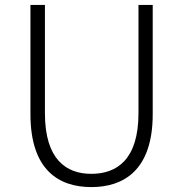

<svg xmlns="http://www.w3.org/2000/svg" viewBox="-20 -749 745 782"><path d="M352 13C483 13 602 -55 602 -284V-729H544V-288C544 -98 455 -41 352 -41C251 -41 163 -98 163 -288V-729H104V-284C104 -55 221 13 352 13Z"/></svg>

Font: GenYoGothic2 TW L
Style: Regular
Weight: 300
Version: Version 2.100;PS 2.1;hotconv 16.6.51;makeotf.lib2.5.65220 DE